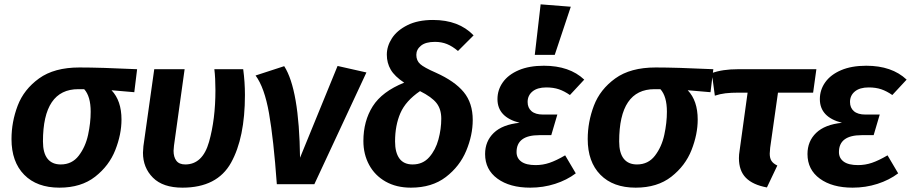

<svg xmlns="http://www.w3.org/2000/svg" viewBox="-20 -849 4207 885"><path d="M33 -208Q33 -287 61.5 -362Q90 -437 160 -487.5Q230 -538 346 -538Q442 -538 612 -530L599 -424L494 -433Q540 -385 540 -298Q540 -230 511.5 -157.5Q483 -85 418.5 -34.5Q354 16 254 16Q150 16 91.5 -43.5Q33 -103 33 -208ZM398 -334Q398 -405 368 -438H341Q178 -438 178 -197Q178 -144 199 -117.5Q220 -91 260 -91Q312 -91 343 -131.5Q374 -172 386 -227.5Q398 -283 398 -334Z M1109 -411Q1109 -214 1045 -99Q981 16 821 16Q731 16 685 -30Q639 -76 639 -145Q639 -155 641 -175L691 -530H831L782 -178Q780 -162 780 -154Q780 -125 793 -108Q806 -91 834 -91Q914 -91 943.5 -195Q973 -299 973 -433Q973 -490 968 -530H1101Q1109 -471 1109 -411Z M1363 -122 1536 -545 1669 -515 1429 0H1256Q1241 -208 1220 -327Q1199 -446 1158 -501L1290 -544Q1359 -437 1363 -122Z M2163 -686 2091 -614Q2065 -636 2040 -646Q2015 -656 1985 -656Q1942 -656 1920.5 -638.5Q1899 -621 1899 -596Q1899 -570 1916.5 -554Q1934 -538 1989 -514Q2076 -475 2117.5 -424.5Q2159 -374 2159 -296Q2159 -226 2129 -154Q2099 -82 2035 -33Q1971 16 1874 16Q1807 16 1757.5 -12Q1708 -40 1681.5 -89Q1655 -138 1655 -199Q1655 -291 1698 -359Q1741 -427 1843 -468Q1799 -497 1781 -528Q1763 -559 1763 -597Q1763 -636 1786.5 -672.5Q1810 -709 1858 -733Q1906 -757 1976 -757Q2095 -757 2163 -686ZM1801 -197Q1801 -146 1821 -118.5Q1841 -91 1882 -91Q1929 -91 1958.5 -124.5Q1988 -158 2001 -206.5Q2014 -255 2014 -302Q2014 -346 1992 -374Q1970 -402 1916 -429Q1850 -384 1825.5 -327.5Q1801 -271 1801 -197Z M2216 -139Q2216 -198 2256 -236.5Q2296 -275 2375 -283Q2273 -309 2273 -392Q2273 -435 2298 -470Q2323 -505 2371 -525.5Q2419 -546 2487 -546Q2605 -546 2673 -482L2607 -411Q2581 -429 2556 -437.5Q2531 -446 2498 -446Q2457 -446 2434.5 -427.5Q2412 -409 2412 -379Q2412 -352 2430 -336.5Q2448 -321 2483 -321H2549L2521 -226H2466Q2361 -226 2361 -148Q2361 -120 2383 -104Q2405 -88 2449 -88Q2482 -88 2513 -98.5Q2544 -109 2585 -133L2634 -50Q2593 -19 2538.5 -1.5Q2484 16 2424 16Q2330 16 2273 -25.5Q2216 -67 2216 -139ZM2611 -818 2537 -596H2445L2472 -829Z M2689 -208Q2689 -287 2717.5 -362Q2746 -437 2816 -487.5Q2886 -538 3002 -538Q3098 -538 3268 -530L3255 -424L3150 -433Q3196 -385 3196 -298Q3196 -230 3167.5 -157.5Q3139 -85 3074.5 -34.5Q3010 16 2910 16Q2806 16 2747.5 -43.5Q2689 -103 2689 -208ZM3054 -334Q3054 -405 3024 -438H2997Q2834 -438 2834 -197Q2834 -144 2855 -117.5Q2876 -91 2916 -91Q2968 -91 2999 -131.5Q3030 -172 3042 -227.5Q3054 -283 3054 -334Z M3530 -168Q3528 -148 3528 -141Q3528 -120 3536 -107.5Q3544 -95 3563 -86L3515 15Q3450 3 3418 -29.5Q3386 -62 3386 -120Q3386 -136 3389 -154L3426 -422H3386Q3349 -422 3324 -419Q3299 -416 3275 -408L3261 -512Q3310 -530 3382 -530H3743L3728 -422H3566Z M3702 -139Q3702 -198 3742 -236.5Q3782 -275 3861 -283Q3759 -309 3759 -392Q3759 -435 3784 -470Q3809 -505 3857 -525.5Q3905 -546 3973 -546Q4091 -546 4159 -482L4093 -411Q4067 -429 4042 -437.5Q4017 -446 3984 -446Q3943 -446 3920.5 -427.5Q3898 -409 3898 -379Q3898 -352 3916 -336.5Q3934 -321 3969 -321H4035L4007 -226H3952Q3847 -226 3847 -148Q3847 -120 3869 -104Q3891 -88 3935 -88Q3968 -88 3999 -98.5Q4030 -109 4071 -133L4120 -50Q4079 -19 4024.5 -1.5Q3970 16 3910 16Q3816 16 3759 -25.5Q3702 -67 3702 -139Z"/></svg>

Font: Fira Sans SemiBold
Style: Italic
Weight: 600
Italic angle: -8°
Designer: bBox Type GmbH & Carrois Corporate GbR & Edenspiekermann AG
Foundry: bBox Type GmbH & Carrois Corporate GbR & Edenspiekermann AG
Version: Version 4.301